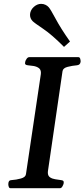

<svg xmlns="http://www.w3.org/2000/svg" viewBox="-20 -995 446 1015"><path d="M23.9 -21Q23.9 -30.8 27.3 -36.6Q30.8 -42.5 41.5 -43Q65.4 -44.4 90.3 -51.3Q115.2 -58.1 117.2 -74.2L195.8 -602.5Q196.3 -605.5 196.3 -610.4Q196.3 -627.4 184.8 -635.5Q173.3 -643.6 157.2 -646.2Q141.1 -648.9 127.4 -649.9Q112.3 -651.4 112.3 -660.2Q112.3 -661.6 112.8 -663.8Q113.3 -666 113.3 -668Q113.8 -673.3 120.1 -683.1Q126.5 -692.9 134.8 -692.9H394Q401.9 -692.9 404.3 -683.6Q406.7 -674.3 406.2 -668.9Q404.3 -651.4 386.7 -649.9Q362.3 -647.9 337.6 -641.6Q313 -635.3 310.5 -618.7L233.4 -90.3Q232.9 -86.9 232.9 -82.5Q232.9 -65.4 244.4 -57.6Q255.9 -49.8 272 -47.4Q288.1 -44.9 301.8 -43Q309.6 -42 313.2 -39.8Q316.9 -37.6 316.9 -31.2Q316.9 -27.8 316.4 -24.9Q315.4 -19.5 310.1 -9.8Q304.7 0 296.4 0H36.1Q28.8 0 26.4 -7.3Q23.9 -14.6 23.9 -21ZM318.4 -747.1Q253.9 -812 208 -842.8Q162.1 -873.5 151.9 -883.8Q138.7 -897.9 138.7 -916.5Q138.7 -926.8 143.3 -937.7Q147.9 -948.7 158.7 -958.5Q176.8 -974.6 197.3 -974.6Q210 -974.6 220.5 -969.5Q231 -964.4 237.3 -957Q247.1 -946.3 274.2 -895.5Q301.3 -844.7 350.1 -775.4Z"/></svg>

Font: Gelasio Medium
Style: Italic
Weight: 500
Italic angle: -8.5°
Designer: Eben Sorkin
Foundry: Eben Sorkin
Version: Version 1.008